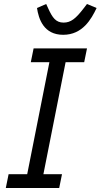

<svg xmlns="http://www.w3.org/2000/svg" viewBox="-20 -940 503 960"><path d="M296 -766C393 -766 437 -845 463 -900L415 -920L398 -898C359 -847 334 -827 298 -827C259 -827 242 -852 221 -898L211 -920L165 -900C173 -846 198 -766 296 -766ZM276 0 290 -69H197L308 -629H401L415 -698H148L134 -629H227L116 -69H23L9 0Z"/></svg>

Font: LVC Sans
Style: Italic
Weight: 400
Italic angle: -11.31°
Designer: Mike Abbink, Paul van der Laan, Pieter van Rosmalen
Foundry: Bold Monday
Version: Version 3.0